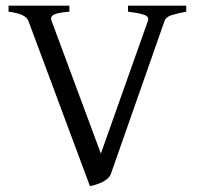

<svg xmlns="http://www.w3.org/2000/svg" viewBox="-20 -635 690 670"><path d="M629.9 -594.2Q596.7 -587.9 577.9 -581.8Q559.1 -575.7 554.2 -562L367.2 -28.8Q363.3 -18.1 353.8 -10.5Q344.2 -2.9 333 2.2Q321.8 7.3 311 10.3Q300.3 13.2 293.9 14.6L79.1 -562Q74.2 -574.7 57.4 -582.5Q40.5 -590.3 9.8 -594.2V-615.2H222.2V-594.2Q183.1 -591.3 168.7 -584.2Q154.3 -577.1 159.7 -563L332 -99.1L496.1 -562Q501.5 -576.2 484.1 -582.8Q466.8 -589.4 426.8 -594.2V-615.2H629.9Z"/></svg>

Font: Gentium Plus Am
Style: Regular
Weight: 400
Designer: J. Victor Gaultney, Annie Olsen, Iska Routamaa, Becca Hirsbrunner
Foundry: SIL International
Version: Version 5.000